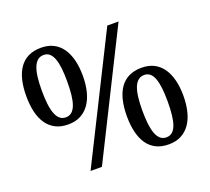

<svg xmlns="http://www.w3.org/2000/svg" viewBox="-124 -881 1144 1047"><g transform="rotate(-20 448.0 -357.0)"><path d="M373 -502.9Q373 -452.6 362.8 -411.6Q352.5 -370.6 332 -341.3Q311.5 -312 280.8 -295.9Q250 -279.8 209 -279.8Q166 -279.8 135 -295.9Q104 -312 84 -341.3Q64 -370.6 54.4 -411.6Q44.9 -452.6 44.9 -502.9Q44.9 -553.2 54.4 -594Q64 -634.8 84 -663.8Q104 -692.9 135.3 -708.5Q166.5 -724.1 210 -724.1Q251 -724.1 281.5 -708.5Q312 -692.9 332.3 -663.8Q352.5 -634.8 362.8 -594Q373 -553.2 373 -502.9ZM134.8 -502.9Q134.8 -460 138.7 -426Q142.6 -392.1 151.4 -368.7Q160.2 -345.2 174.3 -333Q188.5 -320.8 209 -320.8Q229.5 -320.8 243.7 -333Q257.8 -345.2 266.4 -368.7Q274.9 -392.1 278.6 -426Q282.2 -460 282.2 -502.9Q282.2 -545.4 278.6 -578.6Q274.9 -611.8 266.4 -635Q257.8 -658.2 244.1 -670.2Q230.5 -682.1 210 -682.1Q189.5 -682.1 175 -670.2Q160.6 -658.2 151.6 -635Q142.6 -611.8 138.7 -578.6Q134.8 -545.4 134.8 -502.9ZM851.1 -212.9Q851.1 -162.6 840.8 -121.6Q830.6 -80.6 810.1 -51.3Q789.6 -22 758.8 -6.1Q728 9.8 687 9.8Q644 9.8 612.8 -6.1Q581.5 -22 561.8 -51.3Q542 -80.6 532.5 -121.6Q522.9 -162.6 522.9 -212.9Q522.9 -263.2 532.5 -304Q542 -344.7 562 -373.8Q582 -402.8 613.3 -418.5Q644.5 -434.1 688 -434.1Q729 -434.1 759.5 -418.5Q790 -402.8 810.3 -373.8Q830.6 -344.7 840.8 -304Q851.1 -263.2 851.1 -212.9ZM612.8 -212.9Q612.8 -169.9 616.7 -136Q620.6 -102.1 629.4 -78.6Q638.2 -55.2 652.3 -43Q666.5 -30.8 687 -30.8Q707.5 -30.8 721.7 -43Q735.8 -55.2 744.1 -78.6Q752.4 -102.1 756.1 -136Q759.8 -169.9 759.8 -212.9Q759.8 -255.4 756.1 -288.6Q752.4 -321.8 744.1 -345Q735.8 -368.2 722.2 -380.1Q708.5 -392.1 688 -392.1Q667.5 -392.1 653.1 -380.1Q638.7 -368.2 629.6 -345Q620.6 -321.8 616.7 -288.6Q612.8 -255.4 612.8 -212.9ZM300.8 0H234.9L591.8 -713.9H657.2Z"/></g></svg>

Font: Sahl Naskh
Style: Regular
Weight: 400
Designer: Pascal Zoghbi
Version: Version 1.001